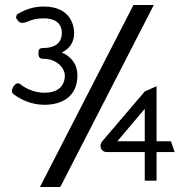

<svg xmlns="http://www.w3.org/2000/svg" viewBox="-20 -672 741 764"><path d="M33 -327C25 -313 25 -303 37 -295C66 -274 107 -255 157 -255C227 -255 288 -288 288 -372C288 -419 260 -449 226 -463C254 -477 275 -500 275 -541C275 -557 270 -646 154 -646C112 -646 81 -634 53 -618C47 -615 44 -610 44 -600C52 -590 57 -571 92 -587C110 -595 130 -599 155 -599C197 -599 226 -581 226 -541C226 -495 190 -481 153 -481C137 -481 133 -476 133 -460C133 -444 138 -438 153 -438C210 -438 238 -397 238 -372C238 -326 206 -303 157 -303C119 -303 85 -318 62 -336C51 -346 40 -338 33 -327ZM139 72H220L592 -652H511ZM387 -110C371 -90 384 -67 404 -67H556V47H603V-67H675L660 -110H603V-329L556 -308ZM447 -110 556 -239V-110Z"/></svg>

Font: Charger Pro
Style: Regular
Weight: 400
Designer: Jasper
Foundry: Cannot Into Space Fonts
Version: Version 1.09